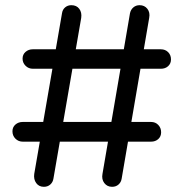

<svg xmlns="http://www.w3.org/2000/svg" viewBox="-20 -720 707 740"><path d="M149 0Q130 0 119.5 -14.5Q109 -29 112 -50L219 -669Q221 -683 231 -691.5Q241 -700 255 -700Q275 -700 285.5 -686Q296 -672 293 -651L186 -32Q184 -18 174 -9Q164 0 149 0ZM107 -455Q90 -455 78.5 -466.5Q67 -478 67 -494Q67 -510 78.5 -520Q90 -530 106 -530H600Q617 -530 628 -519Q639 -508 639 -491Q639 -475 628 -465Q617 -455 600 -455ZM412 0Q393 0 382 -14.5Q371 -29 375 -50L481 -669Q484 -683 494 -691.5Q504 -700 518 -700Q537 -700 548 -686Q559 -672 555 -651L449 -32Q447 -18 437 -9Q427 0 412 0ZM68 -174Q51 -174 39.5 -185.5Q28 -197 28 -214Q28 -230 39.5 -240Q51 -250 68 -250H562Q579 -250 590 -238.5Q601 -227 601 -210Q601 -194 590 -184Q579 -174 562 -174Z"/></svg>

Font: Quicksand Light Medium
Style: Regular
Weight: 500
Version: Version 3.006